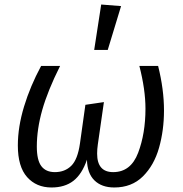

<svg xmlns="http://www.w3.org/2000/svg" viewBox="-20 -818 810 850"><path d="M59 -174Q59 -256 86.5 -346.5Q114 -437 162 -526H246Q191 -416 167 -331Q143 -246 143 -169Q143 -109 163 -82.5Q183 -56 223 -56Q267 -56 295.5 -84Q324 -112 334 -183L358 -354L440 -366L413 -178Q410 -157 410 -138Q410 -56 481 -56Q559 -56 591.5 -141.5Q624 -227 624 -337Q624 -421 597 -526H680Q706 -422 706 -329Q706 -241 684 -163.5Q662 -86 612.5 -37Q563 12 486 12Q430 12 398 -19.5Q366 -51 365 -111Q343 -47 305 -17.5Q267 12 208 12Q141 12 100 -34Q59 -80 59 -174ZM516 -791 457 -597H397L428 -798Z"/></svg>

Font: FiraGO Book
Style: Italic
Weight: 350
Italic angle: -8°
Designer: bBox Type GmbH
Foundry: bBox Type GmbH
Version: Version 1.001